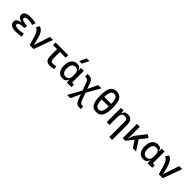

<svg xmlns="http://www.w3.org/2000/svg" viewBox="466 -2744 4927 4927"><g transform="rotate(45 2929.5 -280.5)"><path d="M305.7 9.8Q81.1 9.8 81.1 -136.7Q81.1 -238.3 230.5 -258.8V-268.6Q95.7 -302.7 95.7 -401.4Q95.7 -527.3 313.5 -527.3Q451.7 -527.3 512.7 -499L481 -410.6Q413.6 -437.5 324.2 -437.5Q203.6 -437.5 203.6 -377Q203.6 -308.6 407.2 -300.8L395.5 -212.4H379.9Q189 -212.4 189 -141.6Q189 -80.1 309.6 -80.1Q370.1 -80.1 409.9 -89.4Q449.7 -98.6 481 -106.9L507.8 -13.7Q468.8 -2.9 417.7 3.4Q366.7 9.8 305.7 9.8Z M802.7 0 747.6 -190.4Q728.5 -255.9 708.7 -306.4Q689 -356.9 660.9 -391.1Q632.8 -425.3 588.9 -441.9L648.4 -527.3Q723.6 -499.5 763.4 -435.3Q803.2 -371.1 828.1 -273.4L875 -87.9H880.9L1022.5 -517.6H1132.8L945.3 0Z M1535.2 9.8Q1448.7 9.8 1410.4 -39.1Q1372.1 -87.9 1372.1 -195.3V-424.8H1225.6V-517.6H1684.6V-424.8H1475.6V-200.2Q1475.6 -138.7 1493.9 -110.8Q1512.2 -83 1574.2 -83Q1612.3 -83 1669.9 -101.6L1681.6 -10.7Q1644 0 1609.4 4.9Q1574.7 9.8 1535.2 9.8Z M2001 9.8Q1902.8 9.8 1848.9 -58.3Q1794.9 -126.5 1794.9 -253.9Q1794.9 -384.3 1850.3 -455.8Q1905.8 -527.3 2006.8 -527.3Q2126.5 -527.3 2138.7 -423.8H2148.4V-517.6H2252V-93.8L2323.2 -83V0L2157.2 4.9L2150.4 -93.8H2138.7Q2133.3 -42 2096.4 -16.1Q2059.6 9.8 2001 9.8ZM2148.4 -224.6V-293Q2148.4 -362.3 2117.4 -400.9Q2086.4 -439.5 2031.2 -439.5Q1967.3 -439.5 1932.4 -391.1Q1897.5 -342.8 1897.5 -253.9Q1897.5 -78.1 2026.4 -78.1Q2084 -78.1 2116.2 -116.7Q2148.4 -155.3 2148.4 -224.6ZM1991.7 -609.4 2074.7 -794.9H2178.2L2085.4 -609.4Z M2843.3 234.4Q2777.8 234.4 2739.7 204.3Q2701.7 174.3 2674.8 102.1L2624 -35.6L2502.9 224.6H2385.7L2586.4 -137.2L2506.8 -351.6Q2490.2 -397.5 2467.8 -416Q2445.3 -434.6 2413.6 -434.6Q2400.4 -434.6 2383.3 -430.7L2371.6 -521.5Q2396.5 -527.3 2423.3 -527.3Q2487.8 -527.3 2524.9 -498.8Q2562 -470.2 2587.4 -400.4L2643.1 -249.5L2770.5 -517.6H2887.7L2680.7 -148.9L2757.3 58.6Q2774.4 105 2797.4 123.3Q2820.3 141.6 2853 141.6Q2866.2 141.6 2883.3 137.7L2895 228.5Q2870.1 234.4 2843.3 234.4Z M3222.7 9.8Q3103.5 9.8 3049.8 -79.3Q2996.1 -168.5 2996.1 -366.2Q2996.1 -564 3049.8 -653.1Q3103.5 -742.2 3222.7 -742.2Q3341.8 -742.2 3395.5 -653.1Q3449.2 -564 3449.2 -366.2Q3449.2 -168.5 3395.5 -79.3Q3341.8 9.8 3222.7 9.8ZM3222.7 -80.1Q3285.2 -80.1 3315.9 -137.5Q3346.7 -194.8 3351.1 -321.3H3094.2Q3098.6 -194.8 3129.4 -137.5Q3160.2 -80.1 3222.7 -80.1ZM3094.7 -414.1H3350.6Q3346.2 -539.1 3315.4 -595.7Q3284.7 -652.3 3222.7 -652.3Q3160.6 -652.3 3129.9 -595.7Q3099.1 -539.1 3094.7 -414.1Z M3916 224.6V-336.9Q3916 -386.2 3891.6 -412.8Q3867.2 -439.5 3823.2 -439.5Q3701.2 -439.5 3701.2 -291V0H3597.7V-517.6H3691.4L3699.7 -423.8H3710.9Q3719.7 -527.3 3847.7 -527.3Q3929.7 -527.3 3974.6 -477.5Q4019.5 -427.7 4019.5 -336.9V224.6Z M4178.7 0V-517.6H4282.2V-93.3H4293Q4300.3 -147 4319.8 -195.8Q4339.4 -244.6 4374 -288.6L4562.5 -527.3L4647 -469.2L4488.3 -270L4663.1 0H4547.4L4423.3 -189.5L4272.5 0Z M4930.7 9.8Q4832.5 9.8 4778.6 -58.3Q4724.6 -126.5 4724.6 -253.9Q4724.6 -384.3 4780 -455.8Q4835.4 -527.3 4936.5 -527.3Q5056.2 -527.3 5068.4 -423.8H5078.1V-517.6H5181.6V-93.8L5252.9 -83V0L5086.9 4.9L5080.1 -93.8H5068.4Q5063 -42 5026.1 -16.1Q4989.3 9.8 4930.7 9.8ZM5078.1 -224.6V-293Q5078.1 -362.3 5047.1 -400.9Q5016.1 -439.5 4960.9 -439.5Q4897 -439.5 4862.1 -391.1Q4827.1 -342.8 4827.1 -253.9Q4827.1 -78.1 4956.1 -78.1Q5013.7 -78.1 5045.9 -116.7Q5078.1 -155.3 5078.1 -224.6Z M5490.2 0 5435.1 -190.4Q5416 -255.9 5396.2 -306.4Q5376.5 -356.9 5348.4 -391.1Q5320.3 -425.3 5276.4 -441.9L5335.9 -527.3Q5411.1 -499.5 5450.9 -435.3Q5490.7 -371.1 5515.6 -273.4L5562.5 -87.9H5568.4L5710 -517.6H5820.3L5632.8 0Z"/></g></svg>

Font: Cascadia Code NF
Style: Regular
Weight: 400
Monospace: yes
Designer: Aaron Bell
Foundry: Saja Typeworks
Version: Version 2404.023; ttfautohint (v1.8.4)